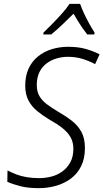

<svg xmlns="http://www.w3.org/2000/svg" viewBox="-20 -967 537 997"><path d="M182 10Q127 10 88.5 0.5Q50 -9 18 -23L19 -82Q40 -71 64.5 -61.5Q89 -52 119 -47Q149 -42 183 -42Q215 -42 246.5 -50Q278 -58 303.5 -76.5Q329 -95 345 -124Q361 -153 361 -194Q361 -229 346 -255Q331 -281 303.5 -302.5Q276 -324 235 -347Q202 -367 173.5 -390Q145 -413 128 -445Q111 -477 111 -522Q111 -574 129 -612Q147 -650 178.5 -675Q210 -700 250 -712Q290 -724 333 -724Q385 -724 423 -713.5Q461 -703 497 -685L474 -634Q442 -651 407.5 -661.5Q373 -672 332 -672Q304 -672 275.5 -664Q247 -656 223 -638.5Q199 -621 185 -593Q171 -565 171 -526Q171 -491 185 -467.5Q199 -444 223 -426Q247 -408 277 -390Q319 -366 351.5 -341Q384 -316 402.5 -282.5Q421 -249 421 -198Q421 -144 401.5 -104.5Q382 -65 348.5 -40Q315 -15 272 -2.5Q229 10 182 10ZM206 -798Q225 -816 251 -842.5Q277 -869 302 -897Q327 -925 341 -947H396Q404 -924 416.5 -897Q429 -870 443.5 -844Q458 -818 471 -798L470 -788H433Q421 -803 408.5 -821Q396 -839 384 -858.5Q372 -878 362 -896Q335 -869 304.5 -840Q274 -811 246 -788H205Z"/></svg>

Font: Noto Sans Display Light
Style: Italic
Weight: 300
Italic angle: -12°
Designer: Monotype Design Team
Foundry: Monotype Imaging Inc.
Version: Version 2.003